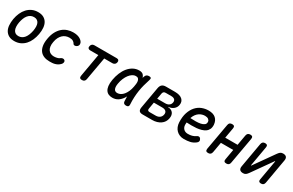

<svg xmlns="http://www.w3.org/2000/svg" viewBox="152 -1749 4497 2948"><g transform="rotate(30 2400.0 -275.0)"><path d="M218 10Q159 10 120 -12Q81 -34 59 -72Q37 -110 33 -162.5Q29 -215 39 -276Q50 -337 73 -388.5Q96 -440 131 -478Q166 -516 213 -538Q260 -560 319 -560Q379 -560 418 -538Q457 -516 478.5 -478.5Q500 -441 504.5 -389Q509 -337 498 -276Q487 -215 464 -162.5Q441 -110 406 -72Q371 -34 324 -12Q277 10 218 10ZM235 -88Q268 -88 294.5 -102Q321 -116 340.5 -141Q360 -166 373.5 -200.5Q387 -235 395 -276Q402 -317 401 -351Q400 -385 389 -409.5Q378 -434 356.5 -448Q335 -462 302 -462Q268 -462 242 -448Q216 -434 196 -409Q176 -384 163 -350Q150 -316 142 -275Q135 -234 136.5 -200Q138 -166 149 -141Q160 -116 181.5 -102Q203 -88 235 -88Z M643 -275Q656 -351 685 -405Q714 -459 754 -493.5Q794 -528 842.5 -544Q891 -560 941 -560Q981 -560 1010.5 -553Q1040 -546 1061.5 -533.5Q1083 -521 1096.5 -506Q1110 -491 1116 -475Q1124 -450 1115.5 -431Q1107 -412 1087 -402Q1068 -392 1051 -395Q1034 -398 1028 -413Q1019 -432 995.5 -446Q972 -460 931 -460Q898 -460 868 -449Q838 -438 814 -415.5Q790 -393 772.5 -359Q755 -325 747 -278Q738 -231 743.5 -195.5Q749 -160 765.5 -136.5Q782 -113 807.5 -101.5Q833 -90 864 -90Q890 -90 918.5 -96.5Q947 -103 966 -118Q982 -131 1001.5 -133Q1021 -135 1036 -121Q1042 -115 1044.5 -106.5Q1047 -98 1045.5 -88Q1044 -78 1038 -67Q1032 -56 1020 -45Q1002 -27 981 -16Q960 -5 938 1Q916 7 892.5 8.5Q869 10 845 10Q789 10 746 -7Q703 -24 676 -58.5Q649 -93 639.5 -147Q630 -201 643 -275Z M1447 -450H1301Q1278 -450 1266.5 -463.5Q1255 -477 1260 -500Q1264 -523 1279.5 -536.5Q1295 -550 1319 -550H1715Q1739 -550 1750 -536.5Q1761 -523 1756 -500Q1752 -477 1736.5 -463.5Q1721 -450 1697 -450H1551L1479 -44Q1475 -18 1460 -5Q1445 8 1418 8Q1392 8 1381.5 -5Q1371 -18 1376 -44Z M1957 10Q1921 10 1891.5 -2.5Q1862 -15 1843 -43Q1824 -71 1818 -116Q1812 -161 1823 -227Q1835 -296 1860 -357Q1885 -418 1922 -463Q1959 -508 2007 -534Q2055 -560 2112 -560Q2160 -560 2183 -536Q2202 -516 2210 -487L2218 -511Q2226 -538 2243 -549Q2260 -560 2284 -560Q2311 -560 2319 -548.5Q2327 -537 2318 -511Q2299 -453 2284 -397Q2269 -341 2260 -283.5Q2251 -226 2248 -165.5Q2245 -105 2249 -38Q2251 -14 2240 -2Q2229 10 2203 10Q2177 10 2163.5 -2Q2150 -14 2149 -38Q2146 -81 2146 -121Q2137 -104 2127 -89Q2097 -44 2055 -17Q2013 10 1957 10ZM1989 -90Q2018 -90 2045.5 -105Q2073 -120 2096 -148Q2119 -176 2136.5 -215.5Q2154 -255 2163 -305Q2168 -330 2171 -357.5Q2174 -385 2170 -407.5Q2166 -430 2152 -445Q2138 -460 2108 -460Q2078 -460 2049 -441.5Q2020 -423 1995.5 -391Q1971 -359 1952.5 -315Q1934 -271 1926 -221Q1915 -160 1930 -125Q1945 -90 1989 -90Z M2491 0Q2447 0 2430.5 -20.5Q2414 -41 2421 -84L2488 -466Q2496 -509 2520 -529.5Q2544 -550 2588 -550H2748Q2835 -550 2878 -512.5Q2921 -475 2910 -411Q2902 -363 2864.5 -332.5Q2827 -302 2775 -299L2774 -294Q2835 -290 2862.5 -253Q2890 -216 2879 -156Q2873 -120 2854.5 -91Q2836 -62 2807 -42Q2778 -22 2740.5 -11Q2703 0 2658 0ZM2550 -244 2530 -127Q2526 -106 2535 -95.5Q2544 -85 2565 -85H2670Q2716 -85 2744 -106Q2772 -127 2779 -165Q2786 -202 2764.5 -223Q2743 -244 2698 -244ZM2632 -465Q2610 -465 2598 -454.5Q2586 -444 2582 -423L2564 -322H2707Q2747 -322 2773 -341Q2799 -360 2805 -394Q2811 -427 2791.5 -446Q2772 -465 2732 -465Z M3440 -121Q3455 -100 3451.5 -80Q3448 -60 3428 -46Q3384 -12 3335.5 -1Q3287 10 3225 10Q3185 10 3151.5 -3.5Q3118 -17 3093 -42Q3068 -67 3054 -101.5Q3040 -136 3038 -178Q3034 -277 3058 -348.5Q3082 -420 3124 -467.5Q3166 -515 3222.5 -537.5Q3279 -560 3341 -560Q3424 -560 3468 -520.5Q3512 -481 3518 -411Q3521 -364 3505.5 -331.5Q3490 -299 3461 -279Q3432 -259 3393.5 -248Q3355 -237 3311.5 -233Q3268 -229 3223.5 -229.5Q3179 -230 3138 -232Q3137 -221 3136.5 -209.5Q3136 -198 3136 -186Q3137 -163 3145.5 -145Q3154 -127 3167.5 -114.5Q3181 -102 3199.5 -95.5Q3218 -89 3238 -89Q3261 -89 3279 -91Q3297 -93 3313 -97.5Q3329 -102 3344 -109Q3359 -116 3374 -126Q3394 -140 3411 -139.5Q3428 -139 3440 -121ZM3154 -319Q3201 -316 3249 -316.5Q3297 -317 3335.5 -325Q3374 -333 3397 -352Q3420 -371 3417 -405Q3416 -419 3409 -429.5Q3402 -440 3392 -447Q3382 -454 3367 -458Q3352 -462 3334 -462Q3309 -462 3282.5 -454.5Q3256 -447 3231.5 -430Q3207 -413 3187 -385.5Q3167 -358 3154 -319Z M3657 10Q3630 10 3620 -2.5Q3610 -15 3614 -42L3697 -508Q3701 -535 3716 -547.5Q3731 -560 3758 -560Q3784 -560 3794.5 -547.5Q3805 -535 3800 -508L3768 -326H3987L4019 -508Q4024 -535 4039 -547.5Q4054 -560 4080 -560Q4107 -560 4117 -547.5Q4127 -535 4123 -508L4040 -42Q4036 -15 4021 -2.5Q4006 10 3979 10Q3953 10 3942.5 -2.5Q3932 -15 3937 -42L3969 -224H3750L3718 -42Q3713 -15 3698 -2.5Q3683 10 3657 10Z M4207 -75 4283 -509Q4288 -535 4302.5 -547.5Q4317 -560 4343 -560Q4368 -560 4378.5 -547.5Q4389 -535 4384 -509L4323 -160Q4322 -157 4322.5 -155.5Q4323 -154 4326 -154Q4328 -154 4329 -156L4332 -160L4576 -505Q4594 -531 4612.5 -545.5Q4631 -560 4660 -560Q4703 -560 4720.5 -538.5Q4738 -517 4730 -475L4654 -41Q4649 -15 4634.5 -2.5Q4620 10 4594 10Q4569 10 4558.5 -2.5Q4548 -15 4553 -41L4614 -390Q4615 -393 4614.5 -394.5Q4614 -396 4611 -396Q4609 -396 4608 -395L4605 -390L4361 -45Q4343 -19 4324.5 -4.5Q4306 10 4277 10Q4234 10 4216.5 -11.5Q4199 -33 4207 -75Z"/></g></svg>

Font: Maple Mono Medium
Style: Italic
Weight: 500
Italic angle: -10°
Monospace: yes
Designer: subframe7536
Version: Version 7.000